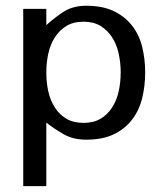

<svg xmlns="http://www.w3.org/2000/svg" viewBox="-20 -465 561 658"><path d="M477.5 -216.8Q477.5 -168.9 466.8 -127Q456.1 -85 431.6 -53.7Q407.2 -22.5 369.1 -4.4Q331.1 13.7 275.4 13.7Q231.4 13.7 199.2 -4.4Q167 -22.5 138.7 -44.9V172.9H59.6V-434.6H138.7V-378.9Q169.9 -407.2 200.7 -426.3Q231.4 -445.3 275.4 -445.3Q331.1 -445.3 369.1 -427.2Q407.2 -409.2 431.6 -378.4Q456.1 -347.7 466.8 -306.2Q477.5 -264.6 477.5 -216.8ZM393.6 -216.8Q393.6 -250 386.7 -281.2Q379.9 -312.5 364.3 -336.9Q348.6 -361.3 324.7 -376Q300.8 -390.6 266.6 -390.6Q231.4 -390.6 207.5 -376Q183.6 -361.3 168 -336.9Q152.3 -312.5 145.5 -281.2Q138.7 -250 138.7 -216.8Q138.7 -182.6 145.5 -151.9Q152.3 -121.1 168 -96.7Q183.6 -72.3 207.5 -58.1Q231.4 -43.9 266.6 -43.9Q300.8 -43.9 324.7 -58.1Q348.6 -72.3 364.3 -96.7Q379.9 -121.1 386.7 -151.9Q393.6 -182.6 393.6 -216.8Z"/></svg>

Font: Myanmar PaOh One
Style: Regular
Weight: 400
Designer: Debbi Hosken
Foundry: SIL
Version: Version 2.8